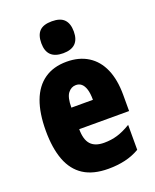

<svg xmlns="http://www.w3.org/2000/svg" viewBox="-146 -860 773 955"><g transform="rotate(-20 241.0 -383.0)"><path d="M246 -562Q312 -562 359 -532.5Q406 -503 430.5 -447Q455 -391 455 -310V-225H191Q191 -170 214 -144.5Q237 -119 285 -119Q323 -119 356 -129Q389 -139 427 -162V-30Q391 -9 350 0.5Q309 10 261 10Q181 10 130.5 -22.5Q80 -55 56 -118.5Q32 -182 32 -274Q32 -367 56 -431Q80 -495 128 -528.5Q176 -562 246 -562ZM250 -437Q225 -437 208 -415Q191 -393 191 -339H305Q305 -374 298 -395.5Q291 -417 279 -427Q267 -437 250 -437ZM246 -776Q291 -776 311.5 -754.5Q332 -733 332 -691Q332 -649 310.5 -628Q289 -607 246 -607Q203 -607 181.5 -628Q160 -649 160 -691Q160 -734 180.5 -755Q201 -776 246 -776Z"/></g></svg>

Font: Noto Sans Khmer ExtraCondensed Black
Style: Regular
Weight: 900
Width: 2
Designer: Danh Hong and the Monotype Design Team
Foundry: Monotype Imaging Inc.
Version: Version 2.004